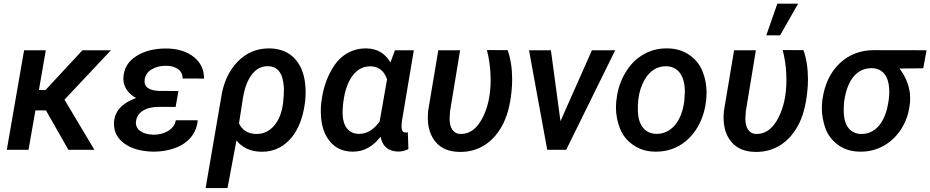

<svg xmlns="http://www.w3.org/2000/svg" viewBox="-20 -795 4937 1019"><path d="M342.8 0H481L322.3 -266.1L568.8 -528.3H417.5L221.7 -317.4H186.5L223.1 -528.3H107.9L16.1 0H131.3L168 -209H224.1Z M585 -145C585 -142.6 585 -139.6 585 -137.2C585 -94.2 603.5 -59.6 640.6 -32.7C678.2 -5.9 728.5 8.3 792 9.8C793.9 9.8 795.9 9.8 797.9 9.8C836.4 9.8 873.5 3.4 908.7 -9.3C979 -34.7 1023.4 -86.9 1029.3 -156.7H913.1C908.7 -132.8 895 -113.8 872.6 -100.1C849.6 -86.9 824.7 -80.1 796.9 -80.1C795.4 -80.1 794.4 -80.1 793 -80.1C732.9 -82 701.2 -108.9 701.2 -142.1C701.2 -145 701.2 -147.5 701.7 -150.4C707.5 -198.7 752.4 -228 824.2 -228L912.1 -227.5L927.2 -312L825.2 -312.5C772.9 -314.5 747.1 -331.1 747.1 -363.8C747.1 -367.2 747.6 -370.6 748 -374.5C751.5 -396.5 763.7 -414.1 784.7 -426.8C806.2 -439.5 830.6 -445.8 857.9 -445.8C858.9 -445.8 860.4 -445.8 861.8 -445.8C887.2 -445.8 908.2 -439.9 924.8 -428.2C940.9 -416.5 949.2 -399.9 949.2 -378.4L1063 -377.9C1063 -424.8 1045.4 -462.9 1009.8 -491.7C974.1 -520.5 927.2 -536.1 869.1 -537.6C866.2 -537.6 863.3 -537.6 860.4 -537.6C797.4 -537.6 744.1 -523.9 701.7 -496.1C658.7 -468.3 636.2 -429.7 634.8 -379.4C634.8 -378.4 634.8 -377 634.8 -376C634.8 -332 662.6 -296.4 702.1 -274.9C627.4 -248 588.4 -204.6 585 -145Z M1071.3 203.1H1187.5L1234.9 -49.3C1266.6 -10.7 1309.6 8.8 1364.7 10.3C1367.2 10.3 1369.1 10.3 1371.6 10.3C1426.3 10.3 1473.1 -9.3 1512.7 -48.8C1552.2 -88.4 1579.1 -144.5 1593.3 -217.3L1599.6 -257.8C1601.1 -273.4 1602.1 -289.1 1602.1 -305.2C1602.1 -311.5 1602.1 -318.4 1601.6 -325.2C1598.6 -390.1 1581.1 -441.4 1548.3 -479.5C1515.6 -517.1 1470.7 -536.6 1413.6 -538.1C1411.1 -538.1 1409.2 -538.1 1406.7 -538.1C1342.3 -538.1 1287.1 -514.6 1241.7 -468.3C1194.8 -420.9 1164.6 -352.5 1154.3 -280.3ZM1269 -272.5C1277.3 -325.2 1292.5 -367.2 1315.4 -397.9C1338.4 -428.7 1366.7 -443.8 1400.9 -443.8C1401.4 -443.8 1402.3 -443.8 1402.8 -443.8C1453.6 -441.9 1481 -408.2 1486.3 -334.5C1486.3 -330.1 1486.8 -325.7 1486.8 -320.3C1486.8 -301.8 1485.4 -277.3 1482.4 -247.6C1475.6 -195.8 1459.5 -155.8 1434.1 -127C1408.7 -98.1 1377.9 -84 1341.8 -84C1340.3 -84 1339.4 -84 1337.9 -84C1295.4 -85.4 1265.6 -104 1248.5 -140.1Z M2076.2 -528.3 2052.2 -463.4C2024.4 -511.7 1982.4 -536.6 1926.3 -538.1C1924.3 -538.1 1922.9 -538.1 1920.9 -538.1C1881.3 -538.1 1845.2 -527.3 1813 -506.3C1780.3 -484.9 1752.9 -451.7 1730.5 -407.2C1707.5 -362.3 1692.9 -312 1686 -255.9L1684.6 -245.6C1683.1 -232.4 1682.6 -219.7 1682.6 -206.5C1682.6 -199.7 1682.6 -193.4 1683.1 -186.5C1685.5 -127.4 1701.2 -80.6 1730.5 -44.9C1759.8 -9.3 1799.3 9.3 1849.6 9.8C1851.1 9.8 1852.5 9.8 1854 9.8C1915.5 9.8 1960.9 -20.5 2000 -69.3C2008.3 -20.5 2039.6 7.8 2090.3 9.3C2091.8 9.3 2092.8 9.3 2094.2 9.3C2113.8 9.3 2131.3 4.9 2147.5 -3.9L2144.5 -93.3L2138.2 -91.8H2131.3C2118.7 -92.3 2111.8 -101.1 2111.3 -118.2C2111.3 -120.1 2111.3 -122.1 2111.3 -124.5C2111.3 -132.3 2111.8 -143.1 2113.8 -156.2L2176.3 -528.3ZM1802.2 -253.4C1809.6 -312.5 1825.7 -358.9 1850.6 -392.6C1876 -426.3 1906.7 -442.9 1943.8 -442.9C1945.8 -442.9 1947.3 -442.9 1949.2 -442.9C1990.7 -441.4 2019 -418.5 2034.2 -374L1995.1 -150.9C1963.9 -106.4 1927.2 -84.5 1885.7 -84.5C1884.8 -84.5 1883.8 -84.5 1882.8 -84.5C1829.6 -85.9 1799.8 -126 1798.3 -190.9C1798.3 -193.4 1798.3 -196.3 1798.3 -198.7C1798.3 -213.9 1799.3 -229 1800.8 -243.2Z M2306.2 -528.3 2252.4 -207.5 2251 -189C2250.5 -182.6 2250.5 -176.8 2250.5 -170.9C2250.5 -117.2 2264.6 -73.2 2293.5 -40C2321.8 -6.8 2363.3 10.3 2418.5 11.2C2420.9 11.2 2423.3 11.2 2425.3 11.2C2472.7 11.2 2515.6 -1.5 2555.2 -26.9C2594.7 -52.7 2627 -90.8 2652.3 -142.1C2677.2 -193.4 2692.4 -259.8 2697.3 -341.3C2697.8 -352.5 2698.2 -363.3 2698.2 -374C2698.2 -431.2 2690.4 -482.4 2674.3 -528.8L2564 -529.3C2574.7 -488.8 2581.1 -447.3 2583 -405.3C2583.5 -393.6 2584 -381.8 2584 -370.1C2584 -291 2569.3 -223.6 2540 -167.5C2510.7 -111.8 2472.7 -84 2426.3 -84C2424.8 -84 2423.3 -84 2421.9 -84C2384.8 -85.4 2366.2 -118.7 2366.2 -163.6C2366.2 -165.5 2366.2 -167 2366.2 -168.5L2368.7 -205.6L2421.9 -528.3Z M2903.8 -528.3H2787.6L2884.3 0H2984.9L3245.1 -528.3H3121.6L2954.6 -151.9Z M3250.5 -255.9C3249.5 -245.1 3249 -234.9 3249 -224.6C3249 -188 3255.9 -151.4 3269.5 -115.2C3283.2 -79.1 3306.6 -49.3 3339.4 -26.4C3372.1 -2.9 3410.6 9.3 3455.6 9.8C3458 9.8 3460.4 9.8 3463.4 9.8C3508.3 9.8 3549.8 -1.5 3587.9 -23.4C3626 -45.9 3657.7 -78.6 3683.1 -121.6C3708 -164.6 3723.1 -213.9 3728.5 -270C3729.5 -281.7 3730 -293 3730 -303.7C3730 -340.3 3723.6 -377 3710 -412.6C3696.8 -448.7 3673.3 -478.5 3640.6 -502C3607.9 -525.4 3568.8 -537.6 3523.4 -538.1C3521 -538.1 3518.6 -538.1 3516.1 -538.1C3471.2 -538.1 3430.2 -526.9 3392.1 -504.4C3354 -481.9 3322.8 -449.7 3297.9 -407.2C3272.9 -364.7 3257.3 -317.9 3252 -266.1ZM3365.7 -199.2C3365.2 -205.1 3365.2 -211.4 3365.2 -218.3C3365.2 -231.9 3365.7 -248 3367.7 -266.1C3372.1 -305.7 3383.3 -340.3 3400.4 -370.6C3428.2 -418.9 3466.3 -443.4 3513.7 -443.4C3515.1 -443.4 3516.1 -443.4 3517.6 -443.4C3580.6 -440.9 3614.7 -391.1 3614.7 -307.6L3611.8 -259.8C3605 -205.1 3588.4 -162.1 3562 -130.9C3535.6 -100.1 3502.9 -84.5 3464.8 -84.5C3463.9 -84.5 3462.4 -84.5 3461.4 -84.5C3402.8 -86.4 3369.1 -130.9 3365.7 -199.2Z M4046.9 -607.4H4120.1L4215.8 -775.4H4105.5ZM3876 -528.3 3822.3 -207.5 3820.8 -189C3820.3 -182.6 3820.3 -176.8 3820.3 -170.9C3820.3 -117.2 3834.5 -73.2 3863.3 -40C3891.6 -6.8 3933.1 10.3 3988.3 11.2C3990.7 11.2 3993.2 11.2 3995.1 11.2C4042.5 11.2 4085.4 -1.5 4125 -26.9C4164.6 -52.7 4196.8 -90.8 4222.2 -142.1C4247.1 -193.4 4262.2 -259.8 4267.1 -341.3C4267.6 -352.5 4268.1 -363.3 4268.1 -374C4268.1 -431.2 4260.3 -482.4 4244.1 -528.8L4133.8 -529.3C4144.5 -488.8 4150.9 -447.3 4152.8 -405.3C4153.3 -393.6 4153.8 -381.8 4153.8 -370.1C4153.8 -291 4139.2 -223.6 4109.9 -167.5C4080.6 -111.8 4042.5 -84 3996.1 -84C3994.6 -84 3993.2 -84 3991.7 -84C3954.6 -85.4 3936 -118.7 3936 -163.6C3936 -165.5 3936 -167 3936 -168.5L3938.5 -205.6L3991.7 -528.3Z M4897.5 -528.3 4618.7 -528.8C4546.4 -528.8 4485.4 -505.4 4436 -458.5C4386.2 -411.1 4356 -346.7 4344.7 -265.1L4343.8 -257.3C4342.3 -244.6 4341.8 -231.9 4341.8 -219.7C4341.8 -185.5 4348.1 -150.4 4360.4 -114.7C4373 -79.1 4395.5 -49.8 4427.2 -26.4C4459 -2.9 4497.6 9.3 4543 9.8C4545.4 9.8 4547.9 9.8 4550.8 9.8C4592.8 9.8 4632.3 -0.5 4670.4 -21.5C4708 -42.5 4739.3 -72.8 4763.7 -111.3C4788.1 -149.9 4802.7 -192.4 4808.1 -239.7L4809.6 -250.5C4810.1 -257.8 4810.5 -265.1 4810.5 -272.5C4810.5 -329.1 4791.5 -381.8 4753.9 -431.2L4879.9 -432.6ZM4460 -255.4C4477.1 -376 4530.8 -433.1 4605.5 -433.1C4606.9 -433.1 4607.9 -433.1 4609.4 -433.1C4664.6 -431.2 4695.8 -390.1 4699.2 -323.7C4699.2 -318.8 4699.7 -314.5 4699.7 -309.6C4699.7 -295.9 4698.7 -282.7 4697.3 -270L4693.8 -247.1C4675.8 -139.6 4622.1 -84 4552.7 -84C4551.8 -84 4550.3 -84 4549.3 -84C4492.7 -85.4 4460.4 -127.4 4458 -199.2C4458 -204.1 4458 -209 4458 -213.9C4458 -228.5 4458.5 -242.2 4460 -255.4Z"/></svg>

Font: Roboto Medium
Style: Italic
Weight: 500
Italic angle: -12°
Designer: Google
Version: Version 2.137; 2017